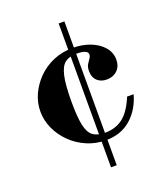

<svg xmlns="http://www.w3.org/2000/svg" viewBox="-134 -827 789 913"><g transform="rotate(-20 260.0 -370.0)"><path d="M292 -135Q241 -135 196 -154.5Q151 -174 117 -207.5Q83 -241 64 -283Q45 -325 45 -370Q45 -414 63.5 -455Q82 -496 115 -529.5Q148 -563 193.5 -582.5Q239 -602 293 -602Q341 -602 381 -586.5Q421 -571 445 -543Q469 -515 469 -479Q469 -445 448 -425Q427 -405 395 -405Q365 -405 346.5 -422.5Q328 -440 328 -471Q328 -492 335.5 -504.5Q343 -517 350 -526.5Q357 -536 357 -546Q357 -570 299 -570Q265 -570 243 -554.5Q221 -539 210.5 -494.5Q200 -450 200 -363Q200 -286 209 -244Q218 -202 240 -186Q262 -170 300 -170Q354 -170 391.5 -199Q429 -228 457 -296H490Q470 -224 419.5 -179.5Q369 -135 292 -135ZM270 -6V-734H299V-6Z"/></g></svg>

Font: Libre Bodoni
Style: Bold
Weight: 700
Designer: Pablo Impallari, Rodrigo Fuenzalida
Foundry: Impallari Type
Version: Version 2.005;gftools[0.9.23]